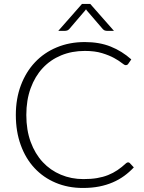

<svg xmlns="http://www.w3.org/2000/svg" viewBox="-20 -924 716 952"><path d="M615 -119Q620 -119 623.5 -115.5L643.5 -94Q621.5 -70.5 595.8 -51.8Q570 -33 539.2 -19.8Q508.5 -6.5 471.8 0.8Q435 8 391 8Q317.5 8 256.2 -17.8Q195 -43.5 151 -90.8Q107 -138 82.8 -205Q58.5 -272 58.5 -354Q58.5 -434.5 83.5 -501Q108.5 -567.5 153.5 -615.2Q198.5 -663 261.5 -689.2Q324.5 -715.5 400.5 -715.5Q473 -715.5 529 -693Q585 -670.5 631 -629.5L615.5 -607Q611.5 -601 603 -601Q597 -601 583.5 -612Q570 -623 546 -636.2Q522 -649.5 486.2 -660.5Q450.5 -671.5 400.5 -671.5Q336.5 -671.5 283.2 -649.5Q230 -627.5 191.8 -586.5Q153.5 -545.5 132 -486.5Q110.5 -427.5 110.5 -354Q110.5 -279 132.2 -220Q154 -161 192 -120.2Q230 -79.5 281.8 -57.8Q333.5 -36 393.5 -36Q431.5 -36 461.2 -41Q491 -46 516 -56Q541 -66 562.5 -80.5Q584 -95 605 -114.5Q607.5 -116.5 610 -117.8Q612.5 -119 615 -119ZM545 -771H509.5Q505.5 -771 500.5 -772.5Q495.5 -774 490 -779.5L410 -872.5Q407.5 -875.5 406.5 -878L402.5 -872.5L323 -779.5Q317.5 -774 312.2 -772.5Q307 -771 303 -771H269L386.5 -904.5H427.5Z"/></svg>

Font: LatoLatin Light
Style: Regular
Weight: 300
Designer: Lukasz Dziedzic with Adam Twardoch and Botio Nikoltchev
Foundry: tyPoland Lukasz Dziedzic
Version: Version 2.015; 2015-08-06; http://www.latofonts.com/